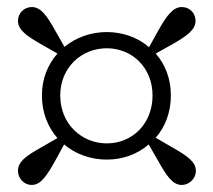

<svg xmlns="http://www.w3.org/2000/svg" viewBox="-20 -635 606 545"><path d="M283 -228C212 -228 151 -283 151 -364C151 -443 211 -498 283 -498C355 -498 413 -443 413 -364C413 -283 355 -228 283 -228ZM422 -244C449 -275 465 -316 465 -364C465 -412 449 -452 422 -483L465 -507C511 -533 535 -550 535 -576C535 -598 518 -615 496 -615C471 -615 453 -591 428 -546L403 -501C371 -529 328 -544 283 -544C238 -544 196 -529 163 -502L138 -546C113 -591 96 -615 70 -615C49 -615 31 -598 31 -576C31 -550 55 -533 101 -507L143 -483C116 -452 99 -412 99 -364C99 -315 116 -274 143 -243L101 -219C55 -193 31 -177 31 -150C31 -128 49 -110 70 -110C96 -110 113 -136 138 -181L162 -225C195 -197 238 -182 283 -182C328 -182 370 -197 402 -225L428 -180C453 -135 470 -110 496 -110C517 -110 536 -128 536 -150C536 -176 511 -193 465 -219Z"/></svg>

Font: Source Han Serif CN SemiBold
Style: Regular
Weight: 600
Designer: Ryoko NISHIZUKA 西塚涼子 (kana & ideographs); Frank Grießhammer (Latin, Greek & Cyrillic); Wenlong ZHANG 张文龙 (bopomofo); San
Foundry: Adobe Systems Incorporated
Version: Version 1.000;PS 1;hotconv 16.6.53;makeotf.lib2.5.65590